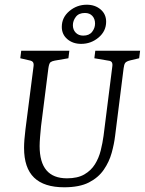

<svg xmlns="http://www.w3.org/2000/svg" viewBox="-20 -783 614 814"><path d="M252 11Q167 11 124.5 -30Q82 -71 82 -156Q82 -172 83.5 -191.5Q85 -211 88 -235L122 -500Q124 -513 120 -519Q116 -525 105 -527L66 -536L70 -568H274L270 -536L212 -526Q201 -524 194.5 -519.5Q188 -515 185 -493L154 -248Q152 -229 150 -204Q148 -179 148 -164Q148 -95 177 -61Q206 -27 264 -27Q309 -27 337.5 -43.5Q366 -60 382.5 -86.5Q399 -113 407 -145Q415 -177 419 -207L456 -500Q458 -513 454 -519Q450 -525 439 -526L380 -536L384 -568H574L570 -536L532 -527Q516 -523 511 -516.5Q506 -510 504 -493L468 -207Q464 -173 453.5 -135Q443 -97 420 -63.5Q397 -30 357 -9.5Q317 11 252 11ZM324 -597Q289 -597 265.5 -617Q242 -637 242 -669Q242 -709 274 -736Q306 -763 348 -763Q383 -763 406.5 -743Q430 -723 430 -691Q430 -651 398 -624Q366 -597 324 -597ZM333 -632Q358 -632 370.5 -648Q383 -664 383 -683Q383 -703 371.5 -715.5Q360 -728 340 -728Q314 -728 301.5 -711.5Q289 -695 289 -676Q289 -657 301 -644.5Q313 -632 333 -632Z"/></svg>

Font: Yrsa Light
Style: Italic
Weight: 300
Italic angle: -7.10001°
Designer: Anna Giedrys (Yrsa+Rasa design), David Brezina (Yrsa art-direction, Rasa art-direction, design)
Foundry: Rosetta Type Foundry
Version: Version 2.004